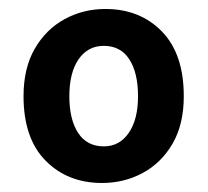

<svg xmlns="http://www.w3.org/2000/svg" viewBox="-20 -401 465 430"><path d="M208.5 8.8Q131.3 8.8 82 -41.3Q32.7 -91.3 32.7 -185.5Q32.7 -248.5 57.9 -292Q83 -335.4 124.8 -358.2Q166.5 -380.9 215.8 -380.9Q293.5 -380.9 342.5 -330.6Q391.6 -280.3 391.6 -185.5Q391.6 -122.6 366.5 -79.3Q341.3 -36.1 299.8 -13.7Q258.3 8.8 208.5 8.8ZM212.4 -73.2Q247.6 -73.2 268.3 -103.3Q289.1 -133.3 289.1 -185.5Q289.1 -238.3 269.5 -268.3Q250 -298.3 212.4 -298.3Q176.8 -298.3 156 -268.3Q135.3 -238.3 135.3 -185.5Q135.3 -133.3 155 -103.3Q174.8 -73.2 212.4 -73.2Z"/></svg>

Font: Harmattan
Style: Bold
Weight: 700
Designer: George W. Nuss III and SIL International
Foundry: SIL International
Version: Version 4.000